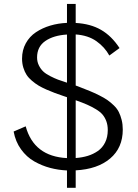

<svg xmlns="http://www.w3.org/2000/svg" viewBox="-20 -837 686 956"><path d="M313.5 -425.3Q286.1 -434.1 269 -440.4Q252 -446.8 230 -458Q208 -469.2 195.3 -481.2Q182.6 -493.2 173.6 -511.2Q164.6 -529.3 164.6 -550.8Q164.6 -604.5 205.6 -632.8Q246.6 -661.1 313.5 -665ZM356.9 -50.3V-337.9Q391.6 -325.7 413.8 -315.9Q436 -306.2 457.5 -293.2Q479 -280.3 490.7 -266.4Q502.4 -252.4 509.5 -233.2Q516.6 -213.9 516.6 -189.5Q516.6 -154.3 503.4 -127.7Q490.2 -101.1 467.3 -85.2Q444.3 -69.3 417.2 -61Q390.1 -52.7 358.4 -50.3ZM313.5 98.1H356.9V11.2Q465.8 5.4 528.6 -47.9Q591.3 -101.1 591.3 -191.9Q591.3 -217.8 585.7 -240Q580.1 -262.2 571.5 -279.3Q563 -296.4 546.9 -312Q530.8 -327.6 515.1 -338.6Q499.5 -349.6 474.1 -362.3Q448.7 -375 427.7 -383.5Q406.7 -392.1 374 -404.8Q372.6 -405.3 366.5 -407.7Q360.4 -410.2 356.9 -411.1V-665.5Q418.9 -661.1 460.2 -631.8Q501.5 -602.5 524.4 -560.5L575.2 -597.7Q535.6 -658.2 482.9 -688.5Q430.2 -718.8 356.9 -722.7V-817.4H313.5V-723.1Q269.5 -721.2 230.2 -709.5Q190.9 -697.8 158.9 -676.5Q127 -655.3 108.4 -621.3Q89.8 -587.4 89.8 -544.9Q89.8 -521 96.2 -500.2Q102.5 -479.5 112.5 -464.1Q122.6 -448.7 139.4 -434.6Q156.2 -420.4 172.1 -410.9Q188 -401.4 211.2 -391.1Q234.4 -380.9 252.4 -374.3Q270.5 -367.7 295.9 -358.9Q299.8 -357.4 301.8 -356.9Q309.6 -354 313.5 -353V-49.8Q148.9 -58.1 107.9 -208L47.9 -182.1Q57.1 -131.8 84.7 -93.5Q112.3 -55.2 150.6 -33.4Q189 -11.7 229.7 -1Q270.5 9.8 313.5 11.7Z"/></svg>

Font: Pontano Sans
Style: Regular
Weight: 400
Foundry: vernon adams
Version: 1.0